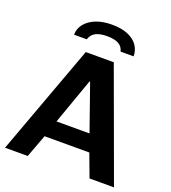

<svg xmlns="http://www.w3.org/2000/svg" viewBox="-157 -1005 999 1121"><g transform="rotate(20 342.5 -444.5)"><path d="M4 0 256 -686H430L681 0H529L476 -142H198L145 0ZM234 -247H439L339 -532H335ZM157 -758Q157 -795 180 -824.5Q203 -854 245.5 -871.5Q288 -889 346 -889Q407 -889 447 -871.5Q487 -854 507 -824.5Q527 -795 527 -758H446Q439 -788 413.5 -802Q388 -816 342 -816Q297 -816 271 -802Q245 -788 236 -758Z"/></g></svg>

Font: Chivo SemiBold
Style: Regular
Weight: 600
Designer: Hector Gatti
Foundry: Omnibus-Type
Version: Version 2.002